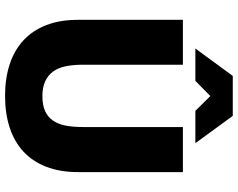

<svg xmlns="http://www.w3.org/2000/svg" viewBox="-112 -828 953 770"><g transform="rotate(90 365.0 -443.5)"><path d="M364.9 13.2Q435.9 13.2 492.2 -5.3Q548.6 -23.8 588.2 -60.3Q627.8 -96.8 649.2 -151.7Q670.7 -206.5 670.7 -280V-700H490V-300Q490 -259.8 484.2 -229.6Q478.3 -199.3 463.7 -178.5Q449.1 -157.6 425.3 -147.1Q401.5 -136.5 365.6 -136.5Q331.7 -136.5 307.3 -147.4Q283 -158.4 267.8 -178.7Q252.7 -199 246.3 -229.8Q240 -260.6 240 -300.5V-700H60V-280Q60 -206.5 81.4 -151.7Q102.9 -96.8 142.5 -60.3Q182.2 -23.8 238.5 -5.3Q294.9 13.2 364.9 13.2ZM175 -750H304.7L365.7 -810L425 -750H554.7L445.2 -900H285Z"/></g></svg>

Font: Golos Text VF
Style: Regular
Weight: 400
Designer: A.Korolkova, Vitaly Kuzmin
Foundry: ParaType Ltd
Version: Version 2.005